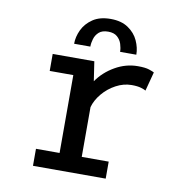

<svg xmlns="http://www.w3.org/2000/svg" viewBox="-79 -770 807 845"><g transform="rotate(10 325.0 -348.0)"><path d="M123.5 0V-76H229V-424H123.5V-500H309.5L322.5 -413Q352.5 -456.5 400.8 -484.2Q449 -512 502.5 -512Q536 -512 553 -506.2Q570 -500.5 576 -497L553.5 -412Q548.5 -415.5 532.5 -420.5Q516.5 -425.5 490 -425.5Q454 -425.5 420 -407.2Q386 -389 361.5 -359.8Q337 -330.5 328 -298.5V-76H448.5V0ZM348.5 -696Q396.5 -696 427.2 -675Q458 -654 472.2 -622.8Q486.5 -591.5 486.5 -560.5H414Q414 -577 408.2 -595.2Q402.5 -613.5 388 -626.2Q373.5 -639 347.5 -639Q320.5 -639 306.2 -626.2Q292 -613.5 286.5 -595.2Q281 -577 281 -560.5H208.5Q208.5 -591.5 223.2 -622.8Q238 -654 269 -675Q300 -696 348.5 -696Z"/></g></svg>

Font: Trispace
Style: Regular
Weight: 400
Designer: Tyler Finck
Foundry: Etcetera Type Company
Version: Version 1.210; ttfautohint (v1.8.3)